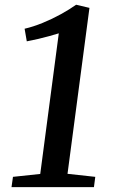

<svg xmlns="http://www.w3.org/2000/svg" viewBox="-20 -772 473 792"><path d="M33.5 -42.5 146 -54.5 222.5 -634.5Q204.5 -629 183 -623Q161.5 -617 138 -611.5Q114.5 -606 90.5 -601.5L81.5 -653.5Q116.5 -661.5 155.8 -677.5Q195 -693.5 231.2 -713.5Q267.5 -733.5 294 -752.5L349 -739.5L258.5 -55L373 -42.5L367.5 0H27.5Z"/></svg>

Font: Merriweather 28pt Medium
Style: Italic
Weight: 500
Italic angle: -7.8°
Version: Version 2.101